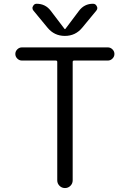

<svg xmlns="http://www.w3.org/2000/svg" viewBox="-20 -999 674 997"><path d="M540 -684.6H365.2Q357.4 -684.6 357.4 -677.7V-62.5Q357.4 -45.9 345.7 -34.2Q334 -22.5 317.4 -22.5Q300.8 -22.5 289.1 -34.2Q277.3 -45.9 277.3 -62.5V-677.7Q277.3 -684.6 269.5 -684.6H93.8Q80.1 -684.6 69.8 -694.8Q59.6 -705.1 59.6 -718.8Q59.6 -732.4 69.8 -742.7Q80.1 -752.9 93.8 -752.9H540Q553.7 -752.9 564 -742.7Q574.2 -732.4 574.2 -718.8Q574.2 -705.1 564 -694.8Q553.7 -684.6 540 -684.6ZM319.3 -848.6 390.6 -943.4Q418 -979.5 462.9 -979.5Q476.6 -979.5 482.4 -966.8Q485.4 -961.9 485.4 -957Q485.4 -950.2 480.5 -944.3L407.2 -855.5Q372.1 -812.5 316.9 -812.5Q261.7 -812.5 226.6 -855.5L153.3 -944.3Q148.4 -950.2 148.4 -958Q148.4 -961.9 151.4 -966.8Q157.2 -979.5 169.9 -979.5Q215.8 -979.5 243.2 -943.4L315.4 -848.6Q316.4 -847.7 317.4 -847.7Q318.4 -847.7 319.3 -848.6Z"/></svg>

Font: Gen Jyuu Gothic Normal
Style: Regular
Weight: 300
Designer: [Source Han Sans]
Ryoko NISHIZUKA  (kana & ideographs); Paul D. Hunt (Latin, Greek & Cyrillic); Wenlong ZHANG  (bopomofo
Version: Version 1.002.20150607